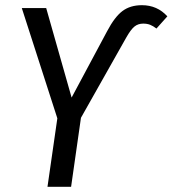

<svg xmlns="http://www.w3.org/2000/svg" viewBox="-20 -720 665 740"><path d="M201 -264 64 -689H158L256 -344L393 -600Q422 -655 452 -677.5Q482 -700 527 -700Q586 -700 625 -657L583 -610Q570 -620 558.5 -624.5Q547 -629 532 -629Q512 -629 498 -617.5Q484 -606 467 -576L292 -266L254 0H163Z"/></svg>

Font: Fira Sans Condensed
Style: Italic
Weight: 400
Width: 3
Italic angle: -8°
Designer: bBox Type GmbH & Carrois Corporate GbR & Edenspiekermann AG
Foundry: bBox Type GmbH & Carrois Corporate GbR & Edenspiekermann AG
Version: Version 4.301